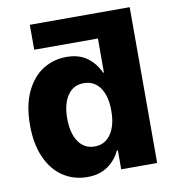

<svg xmlns="http://www.w3.org/2000/svg" viewBox="-81 -778 779 858"><g transform="rotate(-10 309.0 -349.5)"><path d="M564.5 -707V0H401.4V-85.9H396.5Q378.4 -45.4 340.8 -18.8Q303.2 7.8 247.1 7.8Q187 7.8 138.7 -23.4Q90.3 -54.7 62.3 -116.2Q34.2 -177.7 34.2 -264.6Q34.2 -354 63.2 -415.5Q92.3 -477.1 140.4 -507.1Q188.5 -537.1 246.1 -537.1Q304.7 -537.1 341.6 -509.3Q378.4 -481.4 396.5 -439.5H400.4V-593.8H111.3V-707ZM302.7 -408.2Q255.4 -408.2 229.2 -369.6Q203.1 -331.1 203.1 -265.6Q203.1 -198.7 229.5 -159.9Q255.9 -121.1 302.7 -121.1Q350.1 -121.1 376.7 -160.2Q403.3 -199.2 403.3 -265.6Q403.3 -332 377 -370.1Q350.6 -408.2 302.7 -408.2Z"/></g></svg>

Font: Pretendard JP ExtraBold
Style: Regular
Weight: 800
Designer: Base glyphs from Inter by Rasmus Andersson; Hangeul glyphs from Noto Sans CJK(Source Han Sans) by Jang Soo-young and Kan
Foundry: Kil Hyung-jin
Version: Version 1.309